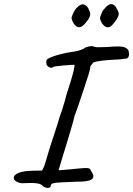

<svg xmlns="http://www.w3.org/2000/svg" viewBox="-20 -869 646 931"><path d="M188 34Q181 23 159 20Q137 17 102 19Q88 21 74.5 17.5Q61 14 53 6.5Q45 -1 47 -9Q48 -21 70 -30.5Q92 -40 135 -41L184 -42L194 -62Q198 -73 203 -90.5Q208 -108 215 -131Q219 -145 227 -169.5Q235 -194 244 -221.5Q253 -249 260 -271Q267 -293 269 -302Q273 -311 280 -332.5Q287 -354 293.5 -376.5Q300 -399 302 -409Q328 -488 336 -521Q344 -554 340 -555Q336 -555 320.5 -554Q305 -553 287 -551.5Q269 -550 254.5 -548Q240 -546 237 -544Q232 -537 220 -542.5Q208 -548 205 -558Q204 -567 204.5 -573Q205 -579 210 -582Q217 -588 238 -595.5Q259 -603 285 -609Q311 -615 334 -618Q351 -620 368 -625.5Q385 -631 395 -639Q404 -642 412.5 -644Q421 -646 430 -645Q438 -640 457.5 -640Q477 -640 499 -641Q555 -646 575.5 -642Q596 -638 603 -624Q608 -605 603.5 -594Q599 -583 582 -584Q573 -582 552 -580.5Q531 -579 505 -578Q436 -572 431 -564Q427 -560 424.5 -556Q422 -552 418 -547Q419 -543 413.5 -522Q408 -501 400 -479Q396 -466 388 -442Q380 -418 371.5 -392.5Q363 -367 356 -346.5Q349 -326 346 -319Q342 -310 339.5 -299.5Q337 -289 336 -284Q322 -235 312 -201.5Q302 -168 294 -142.5Q286 -117 279 -94Q272 -71 264 -43Q264 -43 280 -44.5Q296 -46 322 -48Q369 -53 388.5 -54Q408 -55 413.5 -51.5Q419 -48 422 -39Q442 -12 424.5 0.5Q407 13 351 12Q299 14 272.5 15.5Q246 17 237 20Q228 23 226 30Q227 41 214.5 42Q202 43 188 34ZM480 -749Q473 -756 468.5 -768Q464 -780 465 -784Q467 -789 472.5 -804Q478 -819 484 -824Q488 -828 494 -835Q500 -842 504 -843Q516 -853 528.5 -847Q541 -841 547 -825Q559 -808 554.5 -793.5Q550 -779 535 -761Q518 -737 504.5 -736.5Q491 -736 480 -749ZM346 -745Q337 -753 331.5 -766Q326 -779 327 -784Q329 -792 336.5 -808Q344 -824 351 -830Q354 -832 358.5 -837Q363 -842 367 -843Q377 -850 386 -847.5Q395 -845 402 -837.5Q409 -830 412 -819Q420 -805 416.5 -792.5Q413 -780 399 -763Q383 -742 370 -738Q357 -734 346 -745Z"/></svg>

Font: Caveat Medium
Style: Regular
Weight: 500
Designer: Pablo Impallari
Foundry: Pablo Impallari
Version: Version 2.000